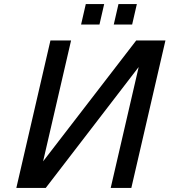

<svg xmlns="http://www.w3.org/2000/svg" viewBox="-20 -920 830 940"><path d="M227 -722H328L191 -130L647 -722H790L623 0H522L659 -592L204 0H60ZM537 -800 560 -900H650L627 -800ZM377 -800 400 -900H490L467 -800Z"/></svg>

Font: Perun
Style: Italic
Weight: 400
Italic angle: -12°
Foundry: Copyright (c) Stefan Peev, Context Ltd, 2016
Version: Version 1.027